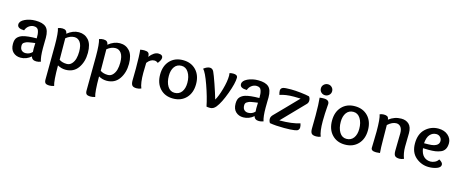

<svg xmlns="http://www.w3.org/2000/svg" viewBox="-47 -1402 5739 2393"><g transform="rotate(15 2823.0 -205.0)"><path d="M303 -143Q303 -189 305 -214Q275 -210 261.5 -208Q248 -206 225 -202Q202 -198 191.5 -193Q181 -188 169 -181Q157 -174 152 -163.5Q147 -153 147 -139Q147 -99 167 -80Q187 -61 218 -61Q269 -61 305 -99Q303 -112 303 -143ZM307 -275Q307 -309 305.5 -327Q304 -345 297.5 -368Q291 -391 275.5 -401.5Q260 -412 234 -412Q201 -412 171.5 -390.5Q142 -369 129 -331Q40 -332 40 -384Q40 -427 100.5 -456Q161 -485 238 -485Q330 -485 372.5 -447Q415 -409 415 -311Q415 -308 414 -264Q413 -220 413 -178Q413 -64 432 -7Q403 4 375 4Q319 4 308 -42Q248 10 173 10Q115 10 76.5 -26Q38 -62 38 -132Q38 -188 62 -215Q86 -242 126 -255Q186 -274 307 -275Z M759 -412Q703 -412 650 -368Q652 -122 652 -91Q691 -64 750 -64Q788 -64 814 -93Q840 -122 850.5 -162.5Q861 -203 861 -251Q861 -334 832.5 -373Q804 -412 759 -412ZM647 -426Q720 -485 796 -485Q873 -485 921.5 -431Q970 -377 970 -265Q970 -150 914 -70Q858 10 753 10Q700 10 650 -18Q650 184 670 242Q640 252 613 252Q573 252 559 238.5Q545 225 545 193Q545 118 546.5 -40Q548 -198 548 -250Q548 -413 529 -467Q554 -478 585 -478Q643 -478 647 -426Z M1289 -412Q1233 -412 1180 -368Q1182 -122 1182 -91Q1221 -64 1280 -64Q1318 -64 1344 -93Q1370 -122 1380.5 -162.5Q1391 -203 1391 -251Q1391 -334 1362.5 -373Q1334 -412 1289 -412ZM1177 -426Q1250 -485 1326 -485Q1403 -485 1451.5 -431Q1500 -377 1500 -265Q1500 -150 1444 -70Q1388 10 1283 10Q1230 10 1180 -18Q1180 184 1200 242Q1170 252 1143 252Q1103 252 1089 238.5Q1075 225 1075 193Q1075 118 1076.5 -40Q1078 -198 1078 -250Q1078 -413 1059 -467Q1084 -478 1115 -478Q1173 -478 1177 -426Z M1641 -478Q1677 -478 1692.5 -465Q1708 -452 1708 -424V-412Q1766 -485 1821 -485Q1879 -485 1879 -443Q1879 -415 1843 -370Q1822 -388 1796 -388Q1745 -388 1704 -333Q1701 -269 1701 -203Q1701 -72 1728 -9Q1701 4 1669 4Q1626 4 1611 -15Q1596 -34 1596 -76Q1596 -88 1597 -144Q1598 -200 1598 -232Q1598 -399 1589 -473Q1618 -478 1641 -478Z M2264 -225Q2264 -305 2230.5 -358.5Q2197 -412 2140 -412Q2082 -412 2050 -368Q2018 -324 2018 -251Q2018 -170 2050.5 -117Q2083 -64 2140 -64Q2199 -64 2231.5 -108Q2264 -152 2264 -225ZM2140 10Q2036 10 1972.5 -57.5Q1909 -125 1909 -238Q1909 -351 1972.5 -418Q2036 -485 2140 -485Q2245 -485 2309 -418Q2373 -351 2373 -238Q2373 -125 2309 -57.5Q2245 10 2140 10Z M2788 -485Q2844 -485 2844 -445Q2844 -377 2793.5 -239Q2743 -101 2692 -37Q2660 3 2618 3Q2588 3 2571 -1Q2548 -118 2496 -264.5Q2444 -411 2408 -447Q2452 -481 2487 -481Q2521 -481 2538 -446Q2555 -411 2592 -304.5Q2629 -198 2653 -114Q2684 -164 2713.5 -268Q2743 -372 2743 -446Q2743 -464 2740 -479Q2762 -485 2788 -485Z M3176 -143Q3176 -189 3178 -214Q3148 -210 3134.5 -208Q3121 -206 3098 -202Q3075 -198 3064.5 -193Q3054 -188 3042 -181Q3030 -174 3025 -163.5Q3020 -153 3020 -139Q3020 -99 3040 -80Q3060 -61 3091 -61Q3142 -61 3178 -99Q3176 -112 3176 -143ZM3180 -275Q3180 -309 3178.5 -327Q3177 -345 3170.5 -368Q3164 -391 3148.5 -401.5Q3133 -412 3107 -412Q3074 -412 3044.5 -390.5Q3015 -369 3002 -331Q2913 -332 2913 -384Q2913 -427 2973.5 -456Q3034 -485 3111 -485Q3203 -485 3245.5 -447Q3288 -409 3288 -311Q3288 -308 3287 -264Q3286 -220 3286 -178Q3286 -64 3305 -7Q3276 4 3248 4Q3192 4 3181 -42Q3121 10 3046 10Q2988 10 2949.5 -26Q2911 -62 2911 -132Q2911 -188 2935 -215Q2959 -242 2999 -255Q3059 -274 3180 -275Z M3789 -404Q3789 -376 3770 -357Q3668 -250 3492 -70Q3656 -70 3756 -103Q3766 -77 3766 -52Q3766 -34 3756.5 -22.5Q3747 -11 3735.5 -7.5Q3724 -4 3705 -1Q3663 6 3573 6Q3463 6 3388 -7Q3372 -31 3372 -59Q3372 -86 3396 -111Q3428 -144 3527 -245Q3626 -346 3678 -401Q3650 -403 3592 -403Q3484 -403 3411 -377Q3401 -405 3401 -433Q3403 -463 3433 -473Q3458 -481 3534 -481Q3588 -481 3660.5 -473Q3733 -465 3772 -455Q3789 -435 3789 -404Z M3956 -478Q4028 -478 4028 -425Q4028 -419 4025 -384.5Q4022 -350 4019.5 -299Q4017 -248 4017 -202Q4017 -68 4043 -7Q4018 4 3986 4Q3942 4 3926.5 -14Q3911 -32 3911 -75Q3911 -91 3912 -152.5Q3913 -214 3913 -247Q3913 -392 3904 -474Q3928 -478 3956 -478ZM3961 -520Q3931 -520 3910 -540Q3889 -560 3889 -591Q3889 -621 3911 -641.5Q3933 -662 3963 -662Q3992 -662 4013 -641.5Q4034 -621 4034 -591Q4034 -561 4012 -540.5Q3990 -520 3961 -520Z M4482 -225Q4482 -305 4448.5 -358.5Q4415 -412 4358 -412Q4300 -412 4268 -368Q4236 -324 4236 -251Q4236 -170 4268.5 -117Q4301 -64 4358 -64Q4417 -64 4449.5 -108Q4482 -152 4482 -225ZM4358 10Q4254 10 4190.5 -57.5Q4127 -125 4127 -238Q4127 -351 4190.5 -418Q4254 -485 4358 -485Q4463 -485 4527 -418Q4591 -351 4591 -238Q4591 -125 4527 -57.5Q4463 10 4358 10Z M4797 -429Q4868 -485 4957 -485Q5018 -485 5056 -449Q5094 -413 5094 -333Q5094 -322 5092.5 -255Q5091 -188 5091 -157Q5091 -75 5117 -9Q5086 4 5061 4Q5020 4 5003 -13Q4986 -30 4986 -77Q4986 -129 4988 -202.5Q4990 -276 4990 -304Q4990 -359 4968 -386Q4946 -413 4911 -413Q4858 -413 4801 -361Q4803 -227 4803 -166Q4803 -70 4809 -2Q4782 2 4759 2Q4694 2 4694 -38Q4694 -67 4696.5 -132Q4699 -197 4699 -249Q4699 -415 4680 -467Q4704 -478 4732 -478Q4761 -478 4777 -469Q4793 -460 4797 -429Z M5384 -197Q5357 -197 5311 -199Q5321 -128 5356.5 -95Q5392 -62 5444 -62Q5471 -62 5500 -76Q5529 -90 5543 -116Q5592 -90 5592 -60Q5592 -26 5545 -8Q5498 10 5440 10Q5346 10 5272.5 -52Q5199 -114 5199 -231Q5199 -354 5269.5 -419.5Q5340 -485 5436 -485Q5513 -485 5560.5 -443Q5608 -401 5608 -343Q5608 -296 5590.5 -265.5Q5573 -235 5539 -221Q5505 -207 5470 -202Q5435 -197 5384 -197ZM5427 -412Q5380 -412 5347 -376Q5314 -340 5308 -262Q5372 -262 5402 -265Q5499 -277 5499 -341Q5499 -370 5478.5 -391Q5458 -412 5427 -412Z"/></g></svg>

Font: Overlock
Style: Bold
Weight: 700
Designer: Dario Muhafara
Foundry: Dario Manuel Muhafara
Version: Version 1.001